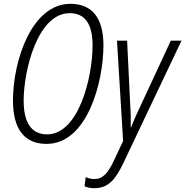

<svg xmlns="http://www.w3.org/2000/svg" viewBox="-20 -744 971 1006"><path d="M224 10C438 10 522 -316 522 -506C522 -653 460 -724 349 -724C146 -724 48 -426 48 -217C48 -71 105 10 224 10ZM227 -40C146 -40 104 -99 104 -217C104 -375 177 -675 345 -675C425 -675 465 -619 465 -506C465 -336 391 -40 227 -40ZM475 242C547 242 585 197 626 111L931 -531H875L717 -191C701 -158 680 -111 667 -77H665C666 -112 665 -159 662 -199L646 -531H593L625 -5L577 97C546 163 519 194 475 194C456 194 442 190 429 184L423 232C436 238 452 242 475 242Z"/></svg>

Font: Noto Sans Condensed Light
Style: Italic
Weight: 300
Width: 3
Italic angle: -12°
Designer: Monotype Design Team
Foundry: Monotype Imaging Inc.
Version: Version 2.013